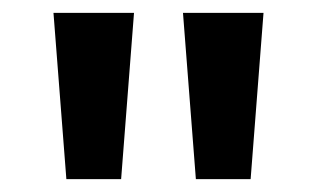

<svg xmlns="http://www.w3.org/2000/svg" viewBox="-20 -734 492 298"><path d="M188 -714 168 -456H83L63 -714ZM389 -714 369 -456H284L264 -714Z"/></svg>

Font: Noto Sans Cherokee SemiBold
Style: Regular
Weight: 600
Designer: Monotype Design Team
Foundry: Monotype Imaging Inc.
Version: Version 2.001; ttfautohint (v1.8.4.7-5d5b)